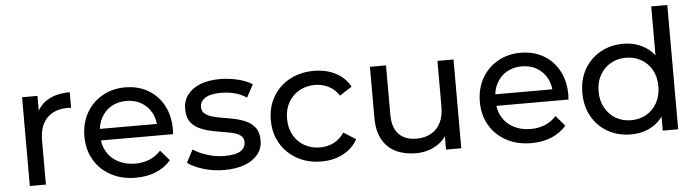

<svg xmlns="http://www.w3.org/2000/svg" viewBox="-47 -939 4146 1142"><g transform="rotate(-5 2026.5 -368.0)"><path d="M91 0V-530H183V-386L174 -422Q196 -477 248 -506Q300 -535 376 -535V-442Q370 -443 364.5 -443Q359 -443 354 -443Q277 -443 232 -397Q187 -351 187 -264V0Z M725 6Q640 6 575.5 -29Q511 -64 475.5 -125Q440 -186 440 -265Q440 -344 474.5 -405Q509 -466 569.5 -500.5Q630 -535 706 -535Q783 -535 842 -501Q901 -467 934.5 -405.5Q968 -344 968 -262Q968 -256 967.5 -248Q967 -240 966 -233H515V-302H916L877 -278Q878 -329 856 -369Q834 -409 795.5 -431.5Q757 -454 706 -454Q656 -454 617 -431.5Q578 -409 556 -368.5Q534 -328 534 -276V-260Q534 -207 558.5 -165.5Q583 -124 627 -101Q671 -78 728 -78Q775 -78 813.5 -94Q852 -110 881 -142L934 -80Q898 -38 844.5 -16Q791 6 725 6Z M1253 6Q1187 6 1127.5 -12Q1068 -30 1034 -56L1074 -132Q1108 -109 1158 -93Q1208 -77 1260 -77Q1327 -77 1356.5 -96Q1386 -115 1386 -149Q1386 -174 1368 -188Q1350 -202 1320.5 -209Q1291 -216 1255 -221.5Q1219 -227 1183 -235.5Q1147 -244 1117 -259.5Q1087 -275 1069 -302.5Q1051 -330 1051 -376Q1051 -424 1078 -460Q1105 -496 1154.5 -515.5Q1204 -535 1272 -535Q1324 -535 1377.5 -522.5Q1431 -510 1465 -487L1424 -411Q1388 -435 1349 -444Q1310 -453 1271 -453Q1208 -453 1177 -432.5Q1146 -412 1146 -380Q1146 -353 1164.5 -338.5Q1183 -324 1212.5 -316Q1242 -308 1278 -302.5Q1314 -297 1350 -288.5Q1386 -280 1415.5 -265Q1445 -250 1463.5 -223Q1482 -196 1482 -151Q1482 -103 1454 -68Q1426 -33 1375 -13.5Q1324 6 1253 6Z M1833 6Q1752 6 1688.5 -29Q1625 -64 1589 -125Q1553 -186 1553 -265Q1553 -344 1589 -405Q1625 -466 1688.5 -500.5Q1752 -535 1833 -535Q1905 -535 1961.5 -506.5Q2018 -478 2049 -422L1976 -375Q1950 -414 1912.5 -432.5Q1875 -451 1832 -451Q1780 -451 1739 -428Q1698 -405 1674 -363.5Q1650 -322 1650 -265Q1650 -208 1674 -166Q1698 -124 1739 -101Q1780 -78 1832 -78Q1875 -78 1912.5 -96.5Q1950 -115 1976 -154L2049 -108Q2018 -53 1961.5 -23.5Q1905 6 1833 6Z M2396 6Q2328 6 2276.5 -19Q2225 -44 2196.5 -95.5Q2168 -147 2168 -225V-530H2264V-236Q2264 -158 2301.5 -119Q2339 -80 2407 -80Q2457 -80 2494 -100.5Q2531 -121 2551 -160.5Q2571 -200 2571 -256V-530H2667V0H2576V-143L2591 -105Q2565 -52 2513 -23Q2461 6 2396 6Z M3086 6Q3001 6 2936.5 -29Q2872 -64 2836.5 -125Q2801 -186 2801 -265Q2801 -344 2835.5 -405Q2870 -466 2930.5 -500.5Q2991 -535 3067 -535Q3144 -535 3203 -501Q3262 -467 3295.5 -405.5Q3329 -344 3329 -262Q3329 -256 3328.5 -248Q3328 -240 3327 -233H2876V-302H3277L3238 -278Q3239 -329 3217 -369Q3195 -409 3156.5 -431.5Q3118 -454 3067 -454Q3017 -454 2978 -431.5Q2939 -409 2917 -368.5Q2895 -328 2895 -276V-260Q2895 -207 2919.5 -165.5Q2944 -124 2988 -101Q3032 -78 3089 -78Q3136 -78 3174.5 -94Q3213 -110 3242 -142L3295 -80Q3259 -38 3205.5 -16Q3152 6 3086 6Z M3681 6Q3604 6 3543.5 -28Q3483 -62 3448 -123Q3413 -184 3413 -265Q3413 -346 3448 -406.5Q3483 -467 3543.5 -501Q3604 -535 3681 -535Q3748 -535 3802 -505Q3856 -475 3888.5 -415Q3921 -355 3921 -265Q3921 -175 3889.5 -115Q3858 -55 3804 -24.5Q3750 6 3681 6ZM3689 -78Q3739 -78 3779.5 -101Q3820 -124 3843.5 -166.5Q3867 -209 3867 -265Q3867 -322 3843.5 -363.5Q3820 -405 3779.5 -428Q3739 -451 3689 -451Q3638 -451 3598 -428Q3558 -405 3534 -363.5Q3510 -322 3510 -265Q3510 -209 3534 -166.5Q3558 -124 3598 -101Q3638 -78 3689 -78ZM3870 0V-143L3876 -266L3866 -389V-742H3962V0Z"/></g></svg>

Font: MOST Montserrat Medium
Style: Regular
Weight: 500
Designer: Julieta Ulanovsky
Foundry: Julieta Ulanovsky
Version: Version 8.000;March 11, 2024;FontCreator 15.0.0.2926 64-bit